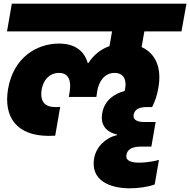

<svg xmlns="http://www.w3.org/2000/svg" viewBox="-20 -760 1030 1040"><path d="M18 -590H587L573 -510C523 -493 485 -459 459 -419H455C438 -479 391 -524 300 -524C180 -524 54 -450 24 -280C-3 -124 72 -24 244 -24C252 -24 263 -24 279 -25L306 -181C296 -180 285 -180 280 -180C227 -180 194 -206 206 -277C216 -330 250 -365 300 -365C356 -365 365 -316 358 -268L353 -235H502L507 -268C515 -316 544 -365 601 -365C647 -365 667 -331 658 -281C657 -276 656 -272 655 -267C600 -253 546 -217 534 -148C521 -77 562 -43 615 -31L614 -28C552 -14 501 35 490 97C469 217 574 260 683 260C726 260 782 253 818 239L841 106C825 111 779 121 735 121C699 121 658 115 665 78C672 41 709 34 749 34H800L823 -99H762C729 -99 698 -108 704 -139C710 -172 741 -180 776 -180H804C819 -210 831 -243 837 -280C860 -401 816 -474 747 -505L762 -590H963L990 -740H44Z"/></svg>

Font: SVN-Poppins ExtraBold
Style: Italic
Weight: 800
Italic angle: -10°
Designer: Ninad Kale (Devanagari), Jonny Pinhorn (Latin)
Foundry: Indian Type Foundry
Version: Version 3.002 2017